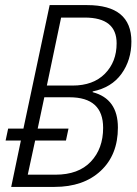

<svg xmlns="http://www.w3.org/2000/svg" viewBox="-20 -734 537 754"><path d="M194 0Q308 0 375.5 -63Q443 -126 443 -233Q443 -346 344 -372V-375Q418 -390 457 -444Q496 -498 496 -571Q496 -714 322 -714H175L72 -229H12L2 -182H62L24 0ZM220 -665H313Q438 -665 438 -564Q438 -491 392 -444.5Q346 -398 265 -398H164ZM118 -182H239L249 -229H128L154 -352H253Q385 -352 385 -232Q385 -150 336.5 -99Q288 -48 198 -48H89Z"/></svg>

Font: Noto Sans UI SemiCondensed Light
Style: Italic
Weight: 300
Width: 4
Designer: Monotype Design Team
Foundry: Monotype Imaging Inc.
Version: 1.001